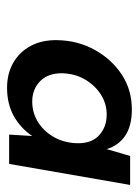

<svg xmlns="http://www.w3.org/2000/svg" viewBox="57 -808 402 557"><g transform="rotate(90 258.5 -530.0)"><path d="M235 -349Q194 -349 162.5 -367Q131 -385 113.5 -418Q96 -451 97 -495Q98 -554 125 -603Q152 -652 196.5 -681.5Q241 -711 298 -711Q346 -711 374.5 -691.5Q403 -672 413 -638L433 -706H517L456 -355H371L375 -422Q353 -389 318 -369Q283 -349 235 -349ZM275 -422Q308 -422 335 -439Q362 -456 378.5 -485.5Q395 -515 396 -552Q397 -594 373 -616Q349 -638 313 -638Q281 -638 254.5 -621Q228 -604 211 -575Q194 -546 193 -508Q193 -467 216.5 -444.5Q240 -422 275 -422Z"/></g></svg>

Font: DM Sans 20pt SemiBold
Style: Italic
Weight: 600
Italic angle: -10°
Version: Version 4.004;gftools[0.9.30]